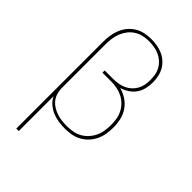

<svg xmlns="http://www.w3.org/2000/svg" viewBox="-279 -843 1158 1158"><g transform="rotate(45 300.0 -264.0)"><path d="M99 215V-525Q99 -553 103 -580.5Q107 -608 117.5 -633.5Q128 -659 145.5 -680.5Q163 -702 186.5 -716.5Q210 -731 237.5 -737Q265 -743 292 -743Q317 -743 342 -739Q367 -735 390 -725Q413 -715 432 -698Q451 -681 463 -659.5Q475 -638 480 -613Q485 -588 485 -564Q485 -536 478.5 -509.5Q472 -483 456.5 -461Q441 -439 418 -424Q395 -409 369 -401Q401 -393 429 -374.5Q457 -356 475.5 -329Q494 -302 501.5 -269.5Q509 -237 509 -204Q509 -176 504.5 -148.5Q500 -121 488 -95.5Q476 -70 457 -49.5Q438 -29 413.5 -15.5Q389 -2 361.5 3Q334 8 306 8Q279 8 251.5 4Q224 0 199 -10.5Q174 -21 152.5 -39.5Q131 -58 120 -83V215ZM303 -11Q328 -11 353.5 -15.5Q379 -20 401 -32Q423 -44 440.5 -63Q458 -82 469 -105Q480 -128 484 -153.5Q488 -179 488 -204Q488 -229 484 -254Q480 -279 468.5 -301.5Q457 -324 438.5 -342Q420 -360 397.5 -371Q375 -382 350 -386.5Q325 -391 300 -391H228V-410H300Q321 -410 342.5 -413.5Q364 -417 383.5 -425.5Q403 -434 419 -448.5Q435 -463 445.5 -481.5Q456 -500 460 -521Q464 -542 464 -563Q464 -586 460 -608Q456 -630 445 -649.5Q434 -669 417 -684Q400 -699 379.5 -708Q359 -717 337 -720.5Q315 -724 292 -724Q267 -724 242.5 -718.5Q218 -713 197 -699.5Q176 -686 160.5 -666Q145 -646 136 -623Q127 -600 123.5 -575Q120 -550 120 -525V-146Q121 -124 128 -103.5Q135 -83 148.5 -67Q162 -51 180.5 -40Q199 -29 219 -22.5Q239 -16 260.5 -13.5Q282 -11 303 -11Z"/></g></svg>

Font: Iosevka Thin Extended
Style: Regular
Weight: 100
Width: 7
Monospace: yes
Designer: Belleve Invis
Foundry: Belleve Invis
Version: Version 32.5.0; ttfautohint (v1.8.4)